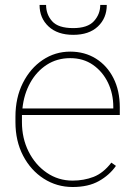

<svg xmlns="http://www.w3.org/2000/svg" viewBox="-20 -747 544 777"><path d="M273.9 9.8Q210 9.8 157.2 -23.9Q104.5 -57.6 73.5 -116.9Q42.5 -176.3 42.5 -252.9V-274.4Q42.5 -351.6 72.5 -411.1Q102.5 -470.7 152.8 -504.4Q203.1 -538.1 264.2 -538.1Q322.8 -538.1 368.2 -509.8Q413.6 -481.4 439.2 -430.7Q464.8 -379.9 464.8 -312.5V-281.7H68.8Q68.8 -278.3 68.8 -274.4V-252.9Q68.8 -187 95.9 -133.3Q123 -79.6 169.4 -47.9Q215.8 -16.1 273.9 -16.1Q319.3 -16.1 358.6 -31.2Q397.9 -46.4 430.7 -88.9L449.2 -75.7Q422.9 -38.1 380.1 -14.2Q337.4 9.8 273.9 9.8ZM264.2 -511.7Q210.9 -511.7 169.4 -484.9Q127.9 -458 102.3 -411.9Q76.7 -365.7 70.8 -308.1H438.5V-314.5Q438.5 -367.7 417 -412.4Q395.5 -457 356.4 -484.4Q317.4 -511.7 264.2 -511.7ZM385.7 -727.1H412.1Q412.1 -673.8 376.2 -639.9Q340.3 -606 276.4 -606Q212.9 -606 176.5 -639.9Q140.1 -673.8 140.1 -727.1H166.5Q166.5 -688.5 191.2 -660.9Q215.8 -633.3 276.4 -633.3Q334.5 -633.3 360.1 -661.4Q385.7 -689.5 385.7 -727.1Z"/></svg>

Font: Vazirmatn FD Thin
Style: Regular
Weight: 100
Designer: Saber Rastikerdar
Foundry: Saber Rastikerdar
Version: Version 33.003